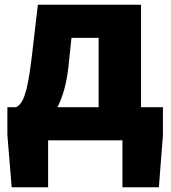

<svg xmlns="http://www.w3.org/2000/svg" viewBox="-20 -589 716 806"><path d="M267 -306 280 -430H394V-139H221C243 -181 259 -236 267 -306ZM182 0H494V197H647L664 -22V-139H572V-569H139L113 -347C94 -188 75 -154 48 -139H11V-22L29 197H182Z"/></svg>

Font: Source Han Sans HK Heavy
Style: Regular
Weight: 900
Designer: Ryoko NISHIZUKA 西塚涼子 (kana, bopomofo & ideographs); Paul D. Hunt (Latin, Greek & Cyrillic); Sandoll Communications 산돌커뮤니
Foundry: Adobe
Version: Version 2.000;hotconv 1.0.107;makeotfexe 2.5.65593